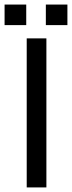

<svg xmlns="http://www.w3.org/2000/svg" viewBox="-65 -818 314 838"><path d="M135.1 -798.1V-708.4H229.2V-798.1ZM-45 -798.1V-708.4H49.5V-798.1ZM51.6 -650.5V0H137.5V-650.5Z"/></svg>

Font: Overused Grotesk Light
Style: Regular
Weight: 300
Designer: RandomMaerks
Version: Version 0.005